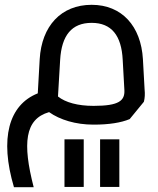

<svg xmlns="http://www.w3.org/2000/svg" viewBox="-20 -518 655 798"><path d="M581 -146 574 -272C566 -410 486 -498 361 -498C234 -498 153 -410 145 -272L137 -130C16 -82 -22 58 38 260H120C73 78 83 -23 184 -52C229 -20 295 0 368 0H370C433 0 483 -8 519 -23L578 -95C582 -110 583 -128 581 -146ZM370 -78H368C304 -78 252 -92 221 -117L230 -269C236 -371 278 -423 361 -423C443 -423 485 -371 490 -269L497 -143C499 -100 475 -78 370 -78ZM248 259H328V61H248ZM396 259H476V61H396Z"/></svg>

Font: Hejaz
Style: Regular
Weight: 400
Designer: Bandar Raffah (Arabic) and Santiago Orozco (Latin)
Foundry: Caramella and Typemade
Version: Version 1.010;hotconv 1.0.109;makeotfexe 2.5.65596